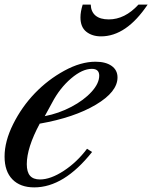

<svg xmlns="http://www.w3.org/2000/svg" viewBox="-20 -810 666 840"><path d="M397.9 -540Q442.4 -540 468.3 -521.7Q494.1 -503.4 494.1 -471.2Q494.1 -408.2 399.2 -351.8Q304.2 -295.4 153.8 -269Q97.2 -163.6 97.2 -91.8Q97.2 -57.6 111.3 -41.3Q125.5 -24.9 154.8 -24.9Q201.2 -24.9 258.8 -62.5Q316.4 -100.1 360.8 -159.2L382.8 -145Q259.8 9.8 129.9 9.8Q68.4 9.8 34.2 -25.4Q0 -60.5 0 -125Q0 -191.9 37.6 -267.1Q75.2 -342.3 132.3 -401.9Q189.5 -461.4 261.5 -500.7Q333.5 -540 397.9 -540ZM208 -360.8 175.8 -301.8Q236.8 -313.5 292 -342.5Q347.2 -371.6 380.6 -408.4Q414.1 -445.3 414.1 -479Q414.1 -508.8 381.8 -508.8Q340.3 -508.8 291 -466.8Q241.7 -424.8 208 -360.8ZM341.8 -790H377Q377.9 -758.8 397.9 -741.9Q418 -725.1 456.1 -725.1Q526.4 -725.1 585.9 -790H626Q532.7 -650.9 421.9 -650.9Q383.3 -650.9 357.7 -671.1Q332 -691.4 332 -733.9Q332 -758.8 341.8 -790Z"/></svg>

Font: Libre Caslon Text
Style: Italic
Weight: 400
Italic angle: -25°
Designer: Pablo Impallari, Rodrigo Fuenzalida
Foundry: Pablo Impallari, Rodrigo Fuenzalida
Version: Version 1.002